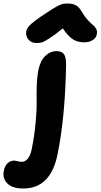

<svg xmlns="http://www.w3.org/2000/svg" viewBox="-137 -765 571 1089"><path d="M69.8 -521Q42.5 -521 25.9 -538.8Q9.3 -556.6 11.2 -583Q12.7 -601.6 31.5 -621.3Q50.3 -641.1 117.2 -686Q150.4 -707.5 160.9 -714.4Q171.4 -721.2 189.9 -731Q208.5 -740.7 220 -742.9Q231.4 -745.1 246.1 -745.1Q276.9 -745.1 295.2 -733.9Q313.5 -722.7 328.1 -696.8Q342.3 -671.4 360.6 -651.6Q378.9 -631.8 390.6 -622.8Q402.3 -613.8 408.9 -600.8Q415.5 -587.9 412.1 -570.8Q408.7 -549.8 388.4 -537.4Q368.2 -524.9 340.8 -524.9Q303.2 -524.9 276.4 -542Q249.5 -559.1 219.2 -604Q170.9 -564.9 141.1 -546.1Q111.3 -527.3 99.4 -524.2Q87.4 -521 69.8 -521ZM-4.9 304.2Q-66.4 304.2 -95.2 275.6Q-124 247.1 -115.2 204.1Q-110.4 176.8 -94.5 161.4Q-78.6 146 -58.1 146Q-49.8 146 -37.1 149.4Q-24.4 152.8 -13.2 152.8Q6.8 152.8 21.5 133.8Q36.1 114.7 43 81.1Q58.6 1.5 65.2 -70.8Q71.8 -143.1 70.8 -186.5Q69.8 -230 71.5 -279.8Q73.2 -329.6 81.1 -369.1Q92.3 -422.4 120.6 -448.7Q148.9 -475.1 182.1 -475.1Q211.9 -475.1 224.9 -459Q237.8 -442.9 237.8 -398.9Q232.9 -104.5 189.9 107.9Q151.4 304.2 -4.9 304.2Z"/></svg>

Font: Shantell Sans Bouncy
Style: Bold Italic
Weight: 700
Italic angle: -11.31°
Designer: Stephen Nixon, Anya Danilova, Shantell Martin
Foundry: Arrow Type
Version: Version 1.006;[9816181b4]